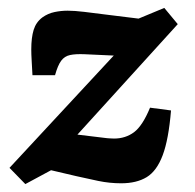

<svg xmlns="http://www.w3.org/2000/svg" viewBox="-20 -456 492 485"><path d="M44 9 4 -32 302 -353 303 -314 194 -319Q171 -320 157 -317Q143 -314 134.5 -302.5Q126 -291 119 -266H62Q61 -286 60 -302.5Q59 -319 59 -331Q59 -361 65 -380.5Q71 -400 87 -412Q101 -422 117.5 -425.5Q134 -429 151 -429Q168 -429 193 -426Q218 -423 249 -419L330 -409L395 -436L429 -395L142 -79L134 -121L250 -107Q252 -107 256.5 -106.5Q261 -106 268 -106Q297 -106 318.5 -122Q340 -138 359 -184L412 -177Q406 -104 391 -64Q376 -24 350.5 -8.5Q325 7 286 7Q257 7 228 1Q199 -5 173 -11L109 -26Z"/></svg>

Font: Rasa
Style: Italic
Weight: 400
Italic angle: -7.10001°
Designer: Anna Giedrys (Yrsa+Rasa design), David Brezina (Yrsa art-direction, Rasa art-direction, design)
Foundry: Rosetta Type Foundry
Version: Version 2.004